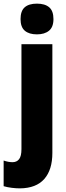

<svg xmlns="http://www.w3.org/2000/svg" viewBox="-62 -796 365 1056"><path d="M51 -691Q51 -736 74 -756Q97 -776 141 -776Q185 -776 208.5 -756Q232 -736 232 -691Q232 -647 207.5 -627Q183 -607 141 -607Q98 -607 74.5 -627Q51 -647 51 -691ZM48 240Q27 240 2.5 237Q-22 234 -42 228V87Q-16 96 7 96Q30 96 43 79.5Q56 63 56 24V-553H226V45Q226 138 181.5 188.5Q137 239 48 240Z"/></svg>

Font: Noto Sans Lao Condensed Black
Style: Regular
Weight: 900
Width: 3
Designer: Monotype Design Team
Foundry: Monotype Imaging Inc.
Version: Version 2.003; ttfautohint (v1.8.4.7-5d5b)